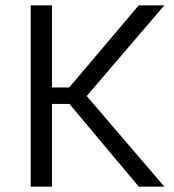

<svg xmlns="http://www.w3.org/2000/svg" viewBox="-20 -696 648 716"><path d="M497.5 -676.2 238.1 -369.9H173.8V-676.2H94.6V0H173.8V-308.3H239L497.5 0H592.9L303.4 -337.9L592.9 -676.2Z"/></svg>

Font: Estedad-FD VF
Style: Regular
Weight: 100
Designer: Amin Abedi
Version: Version 7.3